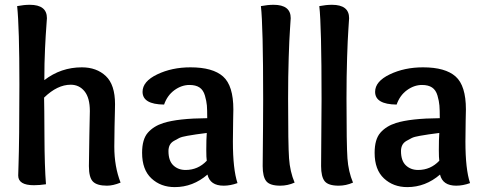

<svg xmlns="http://www.w3.org/2000/svg" viewBox="-20 -763 2007 793"><path d="M351.1 -304.2Q351.1 -358.9 329.1 -386Q307.1 -413.1 272 -413.1Q216.8 -413.1 162.1 -359.9Q163.1 -323.2 163.6 -198.7Q164.1 -74.2 169.9 -2Q143.1 2 120.1 2Q55.2 2 55.2 -38.1Q55.2 -43.9 56.6 -85.9Q58.1 -127.9 59.1 -214.4Q60.1 -300.8 60.1 -414.1Q60.1 -649.9 50.8 -737.8Q79.1 -743.2 103 -743.2Q173.8 -743.2 173.8 -688Q173.8 -684.1 171.4 -653.1Q168.9 -622.1 166 -562.5Q163.1 -502.9 163.1 -432.1Q231.9 -484.9 317.9 -484.9Q378.9 -484.9 417 -449Q455.1 -413.1 455.1 -333Q455.1 -327.1 454.6 -303Q454.1 -278.8 453.1 -239.5Q452.1 -200.2 452.1 -157.2Q452.1 -75.2 478 -8.8Q446.8 3.9 421.9 3.9Q380.9 3.9 364 -12.9Q347.2 -29.8 347.2 -77.1Q347.2 -115.2 349.1 -206.5Q351.1 -297.9 351.1 -304.2Z M832 -143.1Q832 -189 834 -213.9Q803.7 -210 790.3 -208Q776.9 -206.1 753.9 -202.1Q731 -198.2 720.5 -193.1Q710 -188 698 -180.9Q686 -173.8 680.9 -163.3Q675.8 -152.8 675.8 -139.2Q675.8 -99.1 695.8 -80.1Q715.8 -61 746.6 -61Q797.9 -61 834 -99.1Q832 -111.8 832 -143.1ZM835.9 -274.9Q835.9 -309.1 834.5 -327.1Q833 -345.2 826.4 -368.2Q819.8 -391.1 804.2 -401.6Q788.6 -412.1 762.7 -412.1Q730 -412.1 700.4 -390.6Q670.9 -369.1 657.7 -331.1Q568.8 -332 568.8 -383.8Q568.8 -426.8 629.4 -455.8Q689.9 -484.9 766.6 -484.9Q858.9 -484.9 901.4 -447Q943.8 -409.2 943.8 -311Q943.8 -308.1 942.9 -264.2Q941.9 -220.2 941.9 -178.2Q941.9 -64 960.9 -6.8Q931.6 3.9 903.8 3.9Q847.7 3.9 836.9 -42Q776.9 9.8 701.7 9.8Q644 9.8 605.5 -26.1Q566.9 -62 566.9 -131.8Q566.9 -188 590.8 -215.1Q614.7 -242.2 654.8 -254.9Q714.8 -273.9 835.9 -274.9Z M1109.9 -743.2Q1180.7 -743.2 1180.7 -688Q1180.7 -682.1 1177.7 -641.6Q1174.8 -601.1 1172.4 -525.1Q1169.9 -449.2 1169.9 -356Q1169.9 -164.1 1173.8 -109.1Q1177.7 -54.2 1196.8 -8.8Q1168 3.9 1137.7 3.9Q1094.7 3.9 1079.8 -14.6Q1064.9 -33.2 1064.9 -77.1Q1066.9 -265.1 1066.9 -353Q1066.9 -655.8 1057.6 -737.8Q1085.9 -743.2 1109.9 -743.2Z M1351.1 -743.2Q1421.9 -743.2 1421.9 -688Q1421.9 -682.1 1418.9 -641.6Q1416 -601.1 1413.6 -525.1Q1411.1 -449.2 1411.1 -356Q1411.1 -164.1 1415 -109.1Q1418.9 -54.2 1438 -8.8Q1409.2 3.9 1378.9 3.9Q1335.9 3.9 1321 -14.6Q1306.2 -33.2 1306.2 -77.1Q1308.1 -265.1 1308.1 -353Q1308.1 -655.8 1298.8 -737.8Q1327.1 -743.2 1351.1 -743.2Z M1792.5 -143.1Q1792.5 -189 1794.4 -213.9Q1764.2 -210 1750.7 -208Q1737.3 -206.1 1714.4 -202.1Q1691.4 -198.2 1680.9 -193.1Q1670.4 -188 1658.4 -180.9Q1646.5 -173.8 1641.4 -163.3Q1636.2 -152.8 1636.2 -139.2Q1636.2 -99.1 1656.2 -80.1Q1676.3 -61 1707 -61Q1758.3 -61 1794.4 -99.1Q1792.5 -111.8 1792.5 -143.1ZM1796.4 -274.9Q1796.4 -309.1 1794.9 -327.1Q1793.5 -345.2 1786.9 -368.2Q1780.3 -391.1 1764.6 -401.6Q1749 -412.1 1723.1 -412.1Q1690.4 -412.1 1660.9 -390.6Q1631.3 -369.1 1618.2 -331.1Q1529.3 -332 1529.3 -383.8Q1529.3 -426.8 1589.8 -455.8Q1650.4 -484.9 1727.1 -484.9Q1819.3 -484.9 1861.8 -447Q1904.3 -409.2 1904.3 -311Q1904.3 -308.1 1903.3 -264.2Q1902.3 -220.2 1902.3 -178.2Q1902.3 -64 1921.4 -6.8Q1892.1 3.9 1864.3 3.9Q1808.1 3.9 1797.4 -42Q1737.3 9.8 1662.1 9.8Q1604.5 9.8 1565.9 -26.1Q1527.3 -62 1527.3 -131.8Q1527.3 -188 1551.3 -215.1Q1575.2 -242.2 1615.2 -254.9Q1675.3 -273.9 1796.4 -274.9Z"/></svg>

Font: Sukar
Style: Bold
Weight: 700
Designer: Dario Muhafara - Ghiath Alsory
Foundry: Dario Muhafara - Ghiath Alsory
Version: Version 1.00 March 27, 2016, initial release